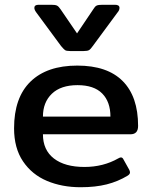

<svg xmlns="http://www.w3.org/2000/svg" viewBox="-20 -770 638 805"><path d="M236 -577 132 -718Q124 -729 124 -737Q124 -750 142 -750H195Q212 -750 219 -746.5Q226 -743 234 -731L303 -630L371 -731Q378 -743 385 -746.5Q392 -750 410 -750H462Q481 -750 481 -737Q481 -727 473 -718L369 -577Q360 -564 353.5 -560Q347 -556 331 -556H274Q258 -556 252.5 -560Q247 -564 236 -577ZM39 -232Q39 -361 108 -428Q177 -495 304 -495Q430 -495 494.5 -430Q559 -365 559 -242Q559 -207 527 -207H160Q160 -141 206 -105.5Q252 -70 334 -70Q413 -70 476 -106Q483 -110 487 -110Q494 -110 498 -101L522 -58Q525 -52 525 -47Q525 -40 516 -34Q475 -9 427.5 3Q380 15 318 15Q240 15 177 -11.5Q114 -38 76.5 -93.5Q39 -149 39 -232ZM443 -281Q443 -343 408.5 -378Q374 -413 305 -413Q235 -413 197.5 -377Q160 -341 160 -281Z"/></svg>

Font: Mitr
Style: Regular
Weight: 400
Designer: Thanarat Vachiruckul
Foundry: Cadson Demak
Version: Version 1.003